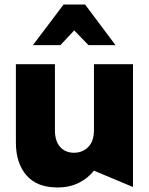

<svg xmlns="http://www.w3.org/2000/svg" viewBox="-20 -814 655 846"><path d="M233 12Q287 12 327.5 -8.5Q368 -29 394 -62L566 10V-531H394V-241Q394 -192 369 -166.5Q344 -141 306 -141Q268 -141 245 -166.5Q222 -192 222 -241V-531H50V-186Q50 -95 96.5 -41.5Q143 12 233 12ZM355 -794H260L125 -615H246L307 -680L370 -615H489Z"/></svg>

Font: Geom ExtraBold
Style: Bold
Weight: 800
Version: Version 1.102